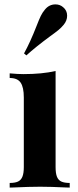

<svg xmlns="http://www.w3.org/2000/svg" viewBox="-20 -850 355 870"><path d="M24.4 0ZM295.9 -21V0L278.8 -0.5Q211.4 -3.9 162.1 -3.9Q112.3 -3.9 41.5 -0.5L23.9 0V-21Q47.9 -21 61.5 -27.3Q75.2 -33.7 81.5 -49.3Q87.9 -64.9 87.9 -92.8V-408.2Q87.9 -454.6 73.5 -475.6Q59.1 -496.6 23.9 -496.6V-517.6Q60.5 -514.2 85.9 -514.2Q170.9 -514.2 231.9 -528.3V-92.8Q231.9 -64.9 238 -49.3Q244.1 -33.7 258.1 -27.3Q272 -21 295.9 -21ZM284.2 -778.8Q284.2 -756.8 268.6 -737.8Q257.8 -724.6 244.4 -713.6Q231 -702.6 206.5 -685.1Q142.1 -637.7 99.6 -599.1L88.9 -607.9Q117.2 -659.2 145.5 -731.9Q157.2 -762.2 164.8 -777.8Q172.4 -793.5 183.6 -806.6Q202.6 -830.1 231.4 -830.1Q251.5 -830.1 266.1 -817.4Q284.2 -802.7 284.2 -778.8Z"/></svg>

Font: TypoPRO Playfair Display
Style: Bold
Weight: 700
Designer: Claus Eggers Sørensen
Foundry: Claus Eggers Sørensen
Version: Version 1.004;PS 001.004;hotconv 1.0.70;makeotf.lib2.5.58329